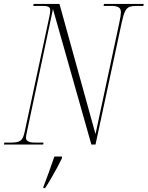

<svg xmlns="http://www.w3.org/2000/svg" viewBox="-37 -734 750 975"><path d="M-17 0 -15 -10H20Q52 -10 66 -19Q80 -28 88 -63L214 -651Q218 -672 218 -682Q218 -695 208.5 -699.5Q199 -704 180 -704H132L134 -714H265L448 -53L569 -619Q577 -657 577 -672Q577 -690 565 -697Q553 -704 529 -704H489L491 -714H693L691 -704H655Q633 -704 619.5 -698.5Q606 -693 597.5 -675Q589 -657 581 -619L448 0H427L232 -688L102 -75Q99 -61 97 -51Q95 -41 95 -34Q95 -10 140 -10H184L182 0ZM184 213Q197 180 212 138.5Q227 97 239 61H278L277 71Q267 92 252 119.5Q237 147 221 174.5Q205 202 192 221H183Z"/></svg>

Font: Noto Serif Display Condensed ExtraLight
Style: Italic
Weight: 200
Width: 3
Italic angle: -12°
Designer: Monotype Design Team
Foundry: Monotype Imaging Inc.
Version: Version 2.009